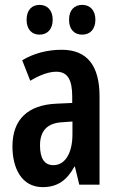

<svg xmlns="http://www.w3.org/2000/svg" viewBox="-20 -757 486 787"><path d="M89 -676C89 -636 111 -615 142 -615C174 -615 196 -637 196 -676C196 -715 174 -737 142 -737C111 -737 89 -716 89 -676ZM263 -676C263 -637 284 -615 317 -615C349 -615 371 -637 371 -676C371 -715 349 -737 317 -737C285 -737 263 -716 263 -676ZM233 -553C173 -553 118 -538 71 -510L104 -426C146 -451 181 -463 211 -463C257 -463 276 -430 276 -362V-335L211 -332C95 -327 31 -268 31 -157C31 -70 67 10 155 10C216 10 254 -18 285 -74H287L305 0H388V-362C388 -487 338 -553 233 -553ZM236 -256 277 -259V-207C277 -128 246 -80 199 -80C163 -80 144 -106 144 -161C144 -221 174 -253 236 -256Z"/></svg>

Font: Noto Sans Devanagari ExtraCondensed SemiBold
Style: Regular
Weight: 600
Width: 2
Designer: Jelle Bosma - Monotype Design Team
Foundry: Monotype Imaging Inc.
Version: Version 2.004